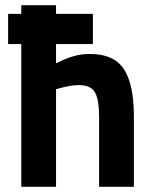

<svg xmlns="http://www.w3.org/2000/svg" viewBox="-20 -720 593 740"><path d="M496 -271V0H362V-268Q362 -336 346 -364Q330 -392 284 -392Q248 -392 196 -376V0H62V-700H196V-476Q234 -495 263.5 -503.5Q293 -512 327 -512Q419 -512 457.5 -453.5Q496 -395 496 -271ZM11.3 -666.6H338V-550.2H11.3Z"/></svg>

Font: Cairo
Style: Bold
Weight: 700
Designer: Mohamed Gaber
Foundry: Kief Type Foundry
Version: Version 2.100